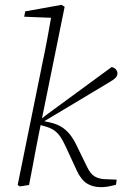

<svg xmlns="http://www.w3.org/2000/svg" viewBox="-20 -764 505 793"><path d="M53 0 155 -502Q166 -554 175.5 -605Q185 -656 194 -708L205 -690L80 -695L84 -717L234 -744L247 -736L140 -209Q133 -174 126.5 -139.5Q120 -105 113.5 -70Q107 -35 100 0L62 6ZM459 -1Q441 4 426 6.5Q411 9 397 9Q363 9 338.5 -6.5Q314 -22 296 -62L254 -153Q241 -182 229 -199.5Q217 -217 201.5 -227Q186 -237 163 -243L135 -251V-268H145L168 -287L441 -487Q452 -485 458.5 -477.5Q465 -470 465 -461Q465 -451 457.5 -443Q450 -435 431 -424L154 -258L155 -265L183 -259Q212 -253 232 -241Q252 -229 268 -209.5Q284 -190 298 -160L340 -74Q354 -45 371.5 -35Q389 -25 413 -24L462 -22Z"/></svg>

Font: Source Serif 4 18pt Light
Style: Italic
Weight: 300
Italic angle: -12°
Designer: Frank Grießhammer
Foundry: Adobe Systems Incorporated
Version: Version 4.004;hotconv 1.0.116;makeotfexe 2.5.65601